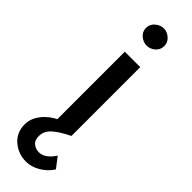

<svg xmlns="http://www.w3.org/2000/svg" viewBox="-281 -603 818 818"><g transform="rotate(45 128.0 -193.5)"><path d="M115 215Q67 215 32.5 185Q-2 155 -2 106Q-2 71 23 39Q48 7 88 -11L157 -8L175 0Q129 22 102.5 45Q76 68 76 99Q76 125 91 136.5Q106 148 124 148Q144 148 161 135.5Q178 123 192 101L228 148Q210 177 178.5 196Q147 215 115 215ZM81 -414H174V0H81ZM73 -550Q73 -572 90.5 -587Q108 -602 128 -602Q149 -602 166 -587Q183 -572 183 -550Q183 -527 166 -512.5Q149 -498 128 -498Q108 -498 90.5 -512.5Q73 -527 73 -550Z"/></g></svg>

Font: Josefin Sans Thin
Style: Regular
Weight: 400
Version: Version 2.000